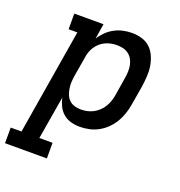

<svg xmlns="http://www.w3.org/2000/svg" viewBox="-177 -641 911 970"><g transform="rotate(20 278.0 -156.5)"><path d="M-44 215V131H14L108 -436H61V-520H218L205 -438Q218 -459 236.5 -477Q255 -495 277 -506.5Q299 -518 322.5 -523Q346 -528 370 -528Q398 -528 424 -520Q450 -512 468.5 -494Q487 -476 497.5 -451Q508 -426 512 -399.5Q516 -373 514 -345Q512 -317 508 -289L491 -189Q487 -164 479 -139Q471 -114 457.5 -91Q444 -68 424.5 -48.5Q405 -29 381.5 -16Q358 -3 332.5 2.5Q307 8 282 8Q257 8 233.5 1.5Q210 -5 192.5 -20Q175 -35 164.5 -56Q154 -77 149 -100L110 131H181V215ZM257 -76Q274 -76 290.5 -79.5Q307 -83 322.5 -91Q338 -99 351.5 -111.5Q365 -124 374 -139Q383 -154 388.5 -170Q394 -186 397 -203L413 -303Q416 -320 416.5 -337.5Q417 -355 414 -371Q411 -387 403 -401.5Q395 -416 382 -426Q369 -436 352.5 -440Q336 -444 318 -444Q303 -444 287.5 -441Q272 -438 257 -431Q242 -424 229.5 -413Q217 -402 208 -388Q199 -374 194 -359Q189 -344 187 -328L170 -228Q167 -210 166 -192.5Q165 -175 167.5 -158Q170 -141 176 -125Q182 -109 194 -97.5Q206 -86 222.5 -81Q239 -76 257 -76Z"/></g></svg>

Font: Iosevka Etoile Medium Oblique
Style: Regular
Weight: 500
Italic angle: -9°
Designer: Belleve Invis
Foundry: Belleve Invis
Version: Version 15.5.2; ttfautohint (v1.8.4)